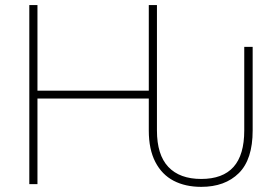

<svg xmlns="http://www.w3.org/2000/svg" viewBox="-20 -727 1098 758"><path d="M567.4 -211.9V-337.9H127.9V0H95.7V-707H127.9V-369.1H567.4V-707H599.6V-211.9Q599.6 -115.7 644.5 -68.1Q689.5 -20.5 774.4 -20.5Q859.4 -20.5 901.9 -67.9Q944.3 -115.2 944.3 -211.9V-542H977.5V-211.9Q977.5 -97.7 922.9 -43.5Q868.2 10.7 774.4 10.7Q711.9 10.7 665.5 -13.4Q619.1 -37.6 593.3 -87.4Q567.4 -137.2 567.4 -211.9Z"/></svg>

Font: Pretendard Thin
Style: Regular
Weight: 100
Designer: Base glyphs from Inter by Rasmus Andersson; Hangeul glyphs from Noto Sans CJK(Source Han Sans) by Jang Soo-young and Kan
Foundry: Kil Hyung-jin
Version: Version 1.309